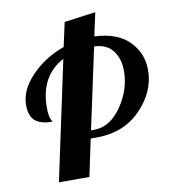

<svg xmlns="http://www.w3.org/2000/svg" viewBox="-84 -821 788 893"><g transform="rotate(-10 310.5 -375.0)"><path d="M278 -730 426 -750 402 -640Q510 -635 565.5 -579Q621 -523 621 -443Q621 -341 540.5 -258Q460 -175 332 -175H303L266 0H122L242 -562Q127 -501 127 -351Q127 -328 130 -313.5Q133 -299 137 -292Q141 -285 141 -283Q87 -283 60.5 -305.5Q34 -328 34 -380Q34 -451 97.5 -517Q161 -583 253 -616ZM311 -212H325Q401 -212 455.5 -291Q510 -370 510 -458Q510 -516 481 -554Q452 -592 393 -594Z"/></g></svg>

Font: Lobster Two
Style: Bold Italic
Weight: 700
Designer: Pablo Impallari
Foundry: Pablo Impallari. www.impallari.com
Version: Version 2.000